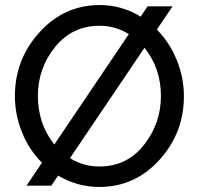

<svg xmlns="http://www.w3.org/2000/svg" viewBox="-20 -735 788 760"><path d="M601 -618Q652 -566 680 -496.5Q708 -427 708 -354Q708 -209 611 -102Q514 5 373 5Q286 5 210 -40L183 0H85L146 -91Q95 -142 67 -211.5Q39 -281 39 -355Q39 -500 136.5 -607.5Q234 -715 375 -715Q462 -715 537 -669L564 -710H663ZM195 -163 490 -600Q437 -633 374 -633Q266 -633 198 -549Q130 -465 130 -355Q130 -245 195 -163ZM374 -76Q482 -76 549.5 -161Q617 -246 617 -355Q617 -464 552 -546L257 -109Q309 -76 374 -76Z"/></svg>

Font: Raleway-v4020 Medium
Style: Regular
Weight: 500
Designer: Matt McInerney, Pablo Impallari, Rodrigo Fuenzalida
Foundry: Matt McInerney, Pablo Impallari, Rodrigo Fuenzalida
Version: Version 4.020;PS 004.020;hotconv 1.0.88;makeotf.lib2.5.64775